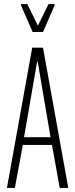

<svg xmlns="http://www.w3.org/2000/svg" viewBox="-20 -922 369 942"><path d="M14 0 138 -688H191L315 0H273L235 -211H92L53 0ZM98 -249H228L165 -619H162ZM140 -765 83 -896V-902H114L166 -796L218 -902H248V-896L191 -765Z"/></svg>

Font: Saira Ultra Condensed ExLight
Style: Regular
Weight: 200
Width: 1
Designer: Hector Gatti with collaboration of the Omnibus-Type team
Foundry: Omnibus-Type
Version: Version 1.001; ttfautohint (v1.8)